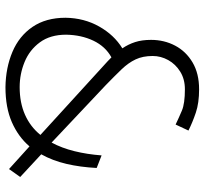

<svg xmlns="http://www.w3.org/2000/svg" viewBox="-43 -693 749 703"><g transform="rotate(90 331.5 -341.5)"><path d="M474 -115Q444 -78 400 -58.5Q356 -39 299 -39Q251 -39 207 -57Q163 -75 135 -113Q107 -151 107 -209Q108 -265 129 -309Q150 -353 190 -375Q197 -368 205 -360.5Q213 -353 222 -345ZM599 0 628 -41 545 -118Q568 -159 580 -210Q592 -261 595 -321L549 -339Q545 -286 533.5 -239.5Q522 -193 502 -156L292 -354Q258 -387 234 -412Q210 -437 197.5 -463.5Q185 -490 185 -526Q185 -556 200 -583Q215 -610 242.5 -627Q270 -644 307 -644Q359 -644 385 -633Q411 -622 436 -610L458 -657Q428 -672 392.5 -684Q357 -696 307 -696Q249 -696 208.5 -672Q168 -648 147 -608Q126 -568 126 -520Q126 -487 134 -462Q142 -437 157 -415Q108 -385 77 -330Q46 -275 45 -207Q45 -135 78.5 -86Q112 -37 170 -12.5Q228 12 299 13Q374 13 427.5 -10.5Q481 -34 516 -75Z"/></g></svg>

Font: Catamaran Light
Style: Regular
Weight: 300
Designer: Pria Ravichandran
Version: Version 2.000